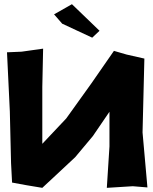

<svg xmlns="http://www.w3.org/2000/svg" viewBox="-20 -904 738 924"><path d="M13.7 -652.3 27.3 -368.2 33.2 -119.1 38.1 -25.4 107.4 -12.7 183.6 0 341.8 -147.5 426.8 -249 506.8 -366.2V-199.2L494.1 0L619.1 -7.8L689.5 -2L666 -266.6L674.8 -622.1L588.9 -641.6L528.3 -659.2L419.9 -502.9L298.8 -334L183.6 -211.9V-485.4L187.5 -669.9L84 -655.3ZM240.2 -835 279.3 -790 423.8 -722.7 459 -755.9 326.2 -883.8Z"/></svg>

Font: MaokenAssortedSans-Lite
Style: Lite
Weight: 400
Version: Version 1.400